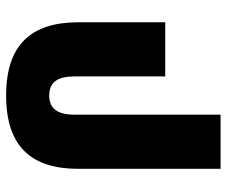

<svg xmlns="http://www.w3.org/2000/svg" viewBox="-78 -664 757 642"><g transform="rotate(90 301.0 -343.5)"><path d="M300 15C471 15 545 -70 545 -226V-702H364V-214C364 -159 345 -129 300 -129C254 -129 236 -159 236 -214V-517H55V-226C55 -70 129 15 300 15Z"/></g></svg>

Font: Noto Sans Thai UI SemCond Blk
Style: Regular
Weight: 900
Width: 4
Designer: Monotype Design Team
Foundry: Monotype Imaging Inc.
Version: Version 2.000